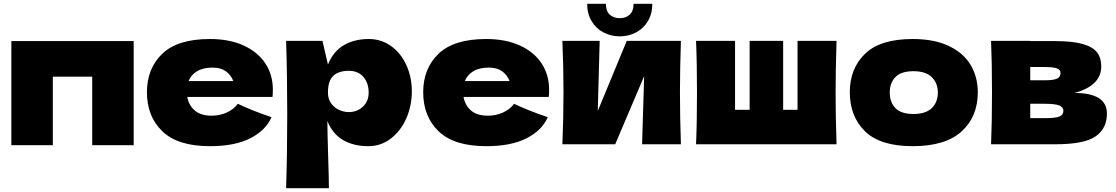

<svg xmlns="http://www.w3.org/2000/svg" viewBox="-20 -762 5896 1014"><path d="M40 -545H686V5H467V-357H259V5H40Z M1295 -250H969Q977 -206 1008.5 -178.5Q1040 -151 1098 -151Q1140 -151 1177 -167.5Q1214 -184 1236 -214Q1303 -181 1414 -143Q1383 -73 1301.5 -31.5Q1220 10 1089 10Q919 10 837.5 -68.5Q756 -147 756 -275Q756 -400 837 -478Q918 -556 1089 -556Q1191 -556 1266 -522Q1341 -488 1381 -427.5Q1421 -367 1421 -289Q1421 -263 1419 -250ZM976 -334H1212Q1200 -366 1173 -385.5Q1146 -405 1103 -405Q1053 -405 1021 -386Q989 -367 976 -334Z M2155 -279Q2155 -204 2126 -137.5Q2097 -71 2044.5 -30.5Q1992 10 1925 10Q1847 10 1791.5 -22.5Q1736 -55 1709 -123Q1709 -66 1713 60Q1717 182 1717 232H1491Q1497 46 1497 -157Q1497 -360 1491 -546H1683L1712 -421Q1740 -491 1796 -523.5Q1852 -556 1928 -556Q1993 -556 2045 -519Q2097 -482 2126 -418.5Q2155 -355 2155 -279ZM1927 -273Q1927 -324 1899 -356Q1871 -388 1823 -388Q1768 -388 1740 -361.5Q1712 -335 1712 -273Q1712 -238 1730 -214.5Q1748 -191 1773 -180.5Q1798 -170 1821 -170Q1866 -170 1896.5 -198.5Q1927 -227 1927 -273Z M2754 -250H2428Q2436 -206 2467.5 -178.5Q2499 -151 2557 -151Q2599 -151 2636 -167.5Q2673 -184 2695 -214Q2762 -181 2873 -143Q2842 -73 2760.5 -31.5Q2679 10 2548 10Q2378 10 2296.5 -68.5Q2215 -147 2215 -275Q2215 -400 2296 -478Q2377 -556 2548 -556Q2650 -556 2725 -522Q2800 -488 2840 -427.5Q2880 -367 2880 -289Q2880 -263 2878 -250ZM2435 -334H2671Q2659 -366 2632 -385.5Q2605 -405 2562 -405Q2512 -405 2480 -386Q2448 -367 2435 -334Z M3576 -546Q3571 -394 3571 -273Q3571 -152 3576 0H3371L3382 -360L3229 0H2950Q2956 -137 2956 -273Q2956 -410 2950 -546H3147L3137 -176L3290 -546ZM3081 -742H3180Q3180 -703 3200.5 -684.5Q3221 -666 3253 -666Q3285 -666 3305.5 -684.5Q3326 -703 3326 -742H3425Q3425 -690 3402 -651Q3379 -612 3339.5 -591Q3300 -570 3253 -570Q3206 -570 3166.5 -591Q3127 -612 3104 -651Q3081 -690 3081 -742Z M4398 -546Q4393 -394 4393 -273Q4393 -152 4398 0H3656Q3661 -114 3661 -273Q3661 -432 3656 -546H3862V-182H3939V-546H4116V-182H4192V-546Z M4468 -275Q4468 -400 4548.5 -478Q4629 -556 4800 -556Q4915 -556 4992.5 -518.5Q5070 -481 5107 -417.5Q5144 -354 5144 -275Q5144 -146 5058.5 -68Q4973 10 4800 10Q4629 10 4548.5 -68.5Q4468 -147 4468 -275ZM4933 -274Q4933 -323 4901 -354.5Q4869 -386 4804 -386Q4739 -386 4709 -355Q4679 -324 4679 -274Q4679 -222 4709 -191Q4739 -160 4804 -160Q4869 -160 4901 -191Q4933 -222 4933 -274Z M5826 -162Q5826 -84 5766.5 -42Q5707 0 5552 0H5214Q5219 -114 5219 -273Q5219 -432 5214 -546H5421V-545H5551Q5645 -545 5698.5 -529.5Q5752 -514 5774 -485Q5796 -456 5796 -411Q5796 -310 5655 -271Q5826 -271 5826 -162ZM5421 -408V-338H5497Q5543 -338 5562 -346.5Q5581 -355 5581 -377Q5581 -394 5561.5 -401Q5542 -408 5497 -408ZM5497 -138Q5554 -138 5575 -146.5Q5596 -155 5596 -177Q5596 -196 5574 -205Q5552 -214 5497 -214H5421V-138Z"/></svg>

Font: Dela Gothic One
Style: Regular
Weight: 400
Designer: aratakana
Foundry: aratakana
Version: Version 1.004